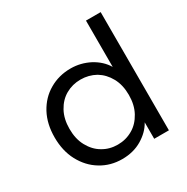

<svg xmlns="http://www.w3.org/2000/svg" viewBox="-169 -886 1015 1041"><g transform="rotate(-30 338.0 -365.5)"><path d="M43 -276C43 -276 43 -276 43 -276C43 -221 54 -171 77 -128C100 -85 131 -51 171 -27C210 -3 254 9 303 9C303 9 303 9 303 9C350 9 392 -2 427 -23C462 -44 489 -70 507 -103C507 -103 507 0 507 0C507 0 599 0 599 0C599 0 599 -740 599 -740C599 -740 507 -740 507 -740C507 -740 507 -450 507 -450C507 -450 507 -450 507 -450C488 -482 460 -508 423 -528C386 -547 347 -557 304 -557C304 -557 304 -557 304 -557C255 -557 210 -545 171 -522C131 -499 100 -466 77 -424C54 -381 43 -332 43 -276ZM507 -275C507 -275 507 -275 507 -275C507 -234 499 -198 482 -167C465 -136 443 -112 415 -96C386 -79 355 -71 321 -71C321 -71 321 -71 321 -71C287 -71 256 -79 228 -96C200 -112 178 -136 161 -167C144 -198 136 -234 136 -276C136 -276 136 -276 136 -276C136 -317 144 -353 161 -384C178 -415 200 -438 228 -454C256 -470 287 -478 321 -478C321 -478 321 -478 321 -478C355 -478 386 -470 415 -454C443 -437 465 -414 482 -383C499 -352 507 -316 507 -275Z"/></g></svg>

Font: Girnar Poppins
Style: Regular
Weight: 500
Designer: Ninad Kale (Devanagari), Jonny Pinhorn (Latin)
Foundry: Indian Type Foundry
Version: ""